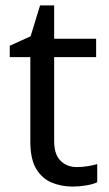

<svg xmlns="http://www.w3.org/2000/svg" viewBox="-20 -679 401 709"><path d="M264 -62Q284 -62 305 -65.5Q326 -69 339 -73V-6Q325 1 299 5.5Q273 10 249 10Q207 10 171.5 -4.5Q136 -19 114 -55Q92 -91 92 -156V-468H16V-510L93 -545L128 -659H180V-536H335V-468H180V-158Q180 -109 203.5 -85.5Q227 -62 264 -62Z"/></svg>

Font: Noto Sans Tai Le
Style: Regular
Weight: 400
Designer: Monotype Design Team
Foundry: Monotype Imaging Inc.
Version: Version 2.002; ttfautohint (v1.8.4.7-5d5b)